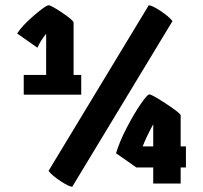

<svg xmlns="http://www.w3.org/2000/svg" viewBox="-20 -696 770 728"><path d="M665 0H561V-61H497L420 -115Q433 -159 461.5 -213.5Q490 -268 514.5 -303Q539 -338 546 -338Q556 -338 607 -304.5Q658 -271 665 -260V-141H685V-61H665ZM561 -141V-225Q534 -175 521 -141ZM634 -616 254 12Q242 12 210 -9Q178 -30 164 -48L544 -676Q556 -676 588 -655Q620 -634 634 -616ZM70 -412H155V-568Q133 -541 122 -515L45 -569Q64 -599 109 -637.5Q154 -676 164 -676Q174 -676 215.5 -648Q257 -620 259 -611V-412H288V-337H70Z"/></svg>

Font: Germania One
Style: Regular
Weight: 400
Designer: John Vargas Beltran
Foundry: John Vargas Beltran
Version: Version 1.001